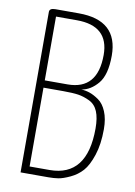

<svg xmlns="http://www.w3.org/2000/svg" viewBox="-81 -753 567 806"><g transform="rotate(10 202.5 -350.0)"><path d="M64 -684Q64 -700 89 -700H189Q356 -700 356 -549Q356 -467 325 -430Q294 -393 255 -387Q274 -386 291.5 -380Q309 -374 330 -359.5Q351 -345 364 -314Q377 -283 377 -239Q377 -175 361.5 -128Q346 -81 325 -57.5Q304 -34 274 -20Q244 -6 224.5 -3Q205 0 183 0H64ZM97 -398H194Q322 -398 322 -546Q322 -670 186 -670H97ZM97 -31H182Q342 -31 342 -236Q342 -281 330.5 -308.5Q319 -336 294 -348Q269 -360 245.5 -363.5Q222 -367 181 -367H97Z"/></g></svg>

Font: Yanone Kaffeesatz Thin
Style: Regular
Weight: 250
Designer: Yanone (Cyrillic: Daniel Pouzeot)
Foundry: Yanone
Version: Version 1.003;PS 001.003;hotconv 1.0.88;makeotf.lib2.5.64775